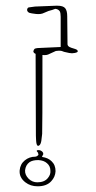

<svg xmlns="http://www.w3.org/2000/svg" viewBox="-20 -859 336 674"><path d="M181 -839Q202 -839 209 -830Q216 -821 216 -802L217 -704Q217 -698 224 -694Q227 -692 244 -687Q253 -684 253 -679Q253 -675 242 -673Q233 -671 223 -673Q213 -675 205 -677Q203 -678 197 -680Q194 -681 186 -681L176 -680Q173 -679 154 -670Q144 -664 129 -666Q129 -398 128 -389Q126 -371 125 -364Q122 -347 113 -347Q108 -349 107 -363Q107 -364 106.5 -370.5Q106 -377 106 -383Q106 -385 105.5 -518.5Q105 -652 105 -670Q104 -670 104 -670.5Q104 -671 103 -671Q98 -673 97 -679Q99 -686 102 -688Q109 -691 127 -691L193 -694V-800Q193 -813 190 -819Q185 -827 174 -828L163 -824Q152 -822 135 -814Q124 -808 106 -810Q89 -812 83 -814Q76 -817 75 -824Q76 -832 81 -833Q85 -834 103 -836L178 -839ZM116 -332Q123 -332 129 -326Q132 -323 132 -318L130 -314Q130 -313 129 -312L128 -310Q127 -308 128 -308Q149 -305 161 -293Q175 -280 175 -258Q174 -238 160 -223Q144 -205 112 -205Q87 -205 69 -219Q47 -236 49 -261Q51 -283 67 -296Q83 -309 104 -309Q106 -309 110 -311Q115 -314 115 -317L114 -319Q114 -321 114 -322Q112 -325 111 -326Q109 -327 109 -329Q109 -332 113 -332ZM113 -297Q95 -297 84 -290Q70 -280 68 -261Q67 -245 81 -231Q94 -219 111 -219Q136 -219 148 -234Q158 -246 157 -259Q157 -276 145 -286Q134 -296 115 -297Z"/></svg>

Font: Kimchi
Style: Regular
Weight: 400
Version: Version 1.1